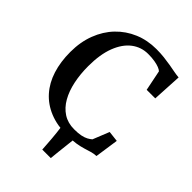

<svg xmlns="http://www.w3.org/2000/svg" viewBox="-262 -876 1180 1180"><g transform="rotate(45 328.0 -285.5)"><path d="M327 180.5Q325.5 158.5 324 135.8Q322.5 113 320.5 89.5Q318.5 66 316 43.2Q313.5 20.5 310.5 -0.5L420.5 0Q417.5 28 414 59Q410.5 90 407 121Q403.5 152 401 180.5ZM370.5 11Q286 11 221.2 -15.5Q156.5 -42 112.5 -91.5Q68.5 -141 46.5 -210.5Q24.5 -280 24.5 -365.5Q24.5 -452.5 51.8 -523.8Q79 -595 128 -646Q177 -697 243 -724.8Q309 -752.5 386.5 -752.5Q422.5 -752.5 453.8 -749Q485 -745.5 512 -740.8Q539 -736 562.8 -731.5Q586.5 -727 606 -725.5L595.5 -533H521L494 -666.5Q486.5 -674 470.2 -680.5Q454 -687 429.5 -691.2Q405 -695.5 372 -695.5Q312 -695.5 265 -659.8Q218 -624 191 -554Q164 -484 164 -381.5Q164 -312 176.8 -251.2Q189.5 -190.5 215.8 -144.2Q242 -98 282.2 -72Q322.5 -46 377 -46Q413 -46 436.2 -51Q459.5 -56 474.5 -64.2Q489.5 -72.5 500.5 -82L543.5 -189L613 -181L590.5 -27Q568.5 -26 548.2 -20Q528 -14 504.5 -6.8Q481 0.5 448.8 5.8Q416.5 11 370.5 11Z"/></g></svg>

Font: Merriweather 24pt SemiBold
Style: Regular
Weight: 600
Designer: Eben Sorkin
Foundry: Eben Sorkin
Version: Version 2.100